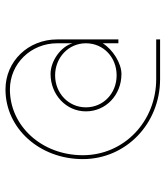

<svg xmlns="http://www.w3.org/2000/svg" viewBox="28 -632 604 701"><g transform="rotate(-90 330.5 -282.0)"><path d="M536.6 -152.3V-375.5C536.6 -481.9 456.5 -564.5 354 -564.5C211.4 -564.5 99.6 -439.5 99.6 -282.2C99.6 -124.5 229 0 392.1 0H536.6V-14.2H392.1C236.8 -14.2 113.8 -131.8 113.8 -282.2C113.8 -431.6 220.2 -548.3 354 -548.3C447.8 -548.3 522.5 -472.2 522.5 -375.5V-319.8C510.3 -362.8 457.5 -399.9 410.6 -399.9C334.5 -399.9 273.9 -342.8 273.9 -271C273.9 -198.2 333.5 -141.1 410.2 -141.1C449.7 -141.1 500 -172.9 522.5 -209.5V-152.3ZM405.3 -158.7C339.8 -158.7 288.6 -207 288.6 -271C288.6 -334 339.8 -383.3 405.3 -383.3C470.7 -383.3 522.5 -334 522.5 -271C522.5 -207 471.7 -158.7 405.3 -158.7Z"/></g></svg>

Font: Now Thin
Style: Regular
Weight: 100
Designer: Alfredo Marco Pradil
Foundry: Alfredo Marco Pradil
Version: Version 1.200;hotconv 1.0.109;makeotfexe 2.5.65596